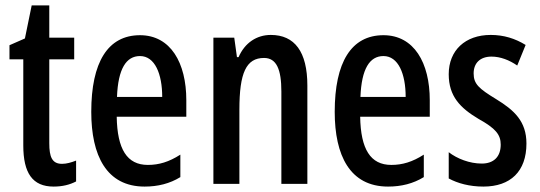

<svg xmlns="http://www.w3.org/2000/svg" viewBox="-20 -679 1994 709"><path d="M209 -74C172 -74 162 -100 162 -150V-460H254V-540H162V-659H97L72 -537L15 -512V-460H66V-142C66 -40 100 10 178 10C211 10 238 3 261 -9V-86C243 -79 226 -74 209 -74Z M497 -549C378 -549 317 -449 317 -266C317 -105 373 10 514 10C563 10 607 -1 646 -25V-108C604 -81 567 -70 526 -70C449 -70 413 -128 411 -248H668V-309C668 -447 610 -549 497 -549ZM497 -472C552 -472 579 -406 579 -321H412C416 -425 446 -472 497 -472Z M980 -550C928 -550 884 -521 861 -468H855L845 -540H768V0H864V-274C864 -410 889 -465 955 -465C1001 -465 1019 -423 1019 -341V0H1115V-363C1115 -488 1068 -550 980 -550Z M1396 -549C1277 -549 1216 -449 1216 -266C1216 -105 1272 10 1413 10C1462 10 1506 -1 1545 -25V-108C1503 -81 1466 -70 1425 -70C1348 -70 1312 -128 1310 -248H1567V-309C1567 -447 1509 -549 1396 -549ZM1396 -472C1451 -472 1478 -406 1478 -321H1311C1315 -425 1345 -472 1396 -472Z M1924 -149C1924 -231 1879 -272 1812 -313C1748 -352 1729 -369 1729 -408C1729 -446 1753 -470 1795 -470C1828 -470 1861 -457 1890 -437L1921 -513C1882 -537 1840 -550 1792 -550C1698 -550 1637 -493 1637 -405C1637 -323 1680 -280 1747 -240C1810 -205 1829 -182 1829 -145C1829 -100 1803 -75 1759 -75C1714 -75 1668 -93 1637 -117V-20C1670 -2 1714 10 1765 10C1865 10 1924 -46 1924 -149Z"/></svg>

Font: Noto Sans Arabic UI XCn Md
Style: Regular
Weight: 500
Width: 2
Designer: Monotype Design Team, Nadine Chahine and Nizar Qandah
Foundry: Monotype Imaging Inc.
Version: Version 2.010